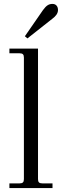

<svg xmlns="http://www.w3.org/2000/svg" viewBox="-20 -960 316 980"><path d="M107 -775 120 -764 248 -865C264 -877 276 -891 276 -909C276 -927 266 -940 248 -940C230 -940 217 -933 199 -908ZM28 0H248V-24H196C180 -24 174 -30 174 -46V-712H28V-688H80C96 -688 102 -682 102 -666V-46C102 -30 96 -24 80 -24H28Z"/></svg>

Font: Old Standard
Style: Regular
Weight: 400
Designer: Alexey Kryukov <alexios@thessalonica.org.ru>
Version: Version 2.0